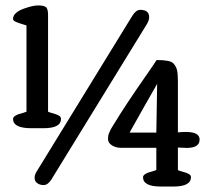

<svg xmlns="http://www.w3.org/2000/svg" viewBox="-20 -684 752 704"><path d="M156.2 -274.4Q160.6 -272 173.8 -268.6Q187 -265.1 195.3 -260.5Q203.6 -255.9 203.6 -248Q203.6 -213.9 139.6 -213.9H94.7Q27.8 -213.9 27.8 -248Q27.8 -261.2 64.5 -270Q73.2 -272.5 77.1 -274.4V-590.8Q74.7 -591.8 60.3 -595.9Q45.9 -600.1 36.9 -604.5Q27.8 -608.9 27.8 -614.3Q27.8 -638.2 68.8 -652.8Q101.1 -664.1 119.6 -664.1Q142.1 -664.1 149.2 -657.2Q156.2 -650.4 156.2 -629.4ZM421.9 -142.1Q404.8 -142.1 390.4 -151.1Q376 -160.2 376 -174.3Q376 -181.2 377.2 -187.3Q378.4 -193.4 381.6 -200.2Q384.8 -207 386.5 -210.4Q388.2 -213.9 393.3 -221.9Q398.4 -230 399.9 -232.4Q437.5 -294.9 513.7 -404.3Q546.9 -451.7 554.2 -463.9Q604 -463.9 615.2 -452.1Q626 -440.9 629.2 -426.5Q632.3 -412.1 632.3 -384.8V-198.7Q648.4 -200.2 661.6 -200.2Q711.9 -200.2 711.9 -172.4Q711.9 -141.6 664.6 -141.6L632.3 -143.1V-60.5Q636.7 -57.6 649.7 -54.4Q662.6 -51.3 671.4 -46.6Q680.2 -42 680.2 -34.2Q680.2 0 615.2 0H570.3Q504.4 0 504.4 -34.2Q504.4 -47.4 540.5 -56.2Q549.3 -58.6 553.2 -60.5V-142.1ZM553.2 -197.8Q553.2 -227.5 554.7 -287.1Q556.2 -346.7 556.2 -376.5Q544.4 -356 509.3 -294.2Q474.1 -232.4 455.1 -197.8ZM140.1 -5.4Q126 -5.4 116.5 -12.5Q106.9 -19.5 106.9 -31.7Q106.9 -43 113.8 -54.2L464.8 -625.5Q478.5 -647.9 494.1 -647.9Q526.9 -647.9 526.9 -621.1Q526.9 -609.4 518.6 -595.7L167.5 -24.4Q154.8 -5.4 140.1 -5.4Z"/></svg>

Font: Corben
Style: Regular
Weight: 400
Designer: vernon adams
Foundry: vernon adams
Version: Version 1.100